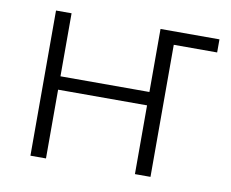

<svg xmlns="http://www.w3.org/2000/svg" viewBox="-64 -612 834 693"><g transform="rotate(10 353.0 -266.0)"><path d="M88 0V-532H145V-301H471V-532H687V-484H528V0H471V-252H145V0Z"/></g></svg>

Font: Noto Sans Light
Style: Regular
Weight: 300
Designer: Monotype Design Team
Foundry: Monotype Imaging Inc.
Version: Version 2.007